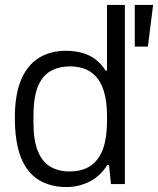

<svg xmlns="http://www.w3.org/2000/svg" viewBox="-20 -743 638 775"><path d="M248 12Q183 12 136 -17Q89 -46 64.5 -107.5Q40 -169 40 -268Q40 -361 65 -420.5Q90 -480 136.5 -509Q183 -538 246 -538Q280 -538 310 -530Q340 -522 364 -504.5Q388 -487 406 -458H412V-723H484V0H428L420 -77H413Q385 -32 341.5 -10Q298 12 248 12ZM260 -51Q314 -51 347.5 -75Q381 -99 396.5 -144Q412 -189 412 -254V-272Q412 -334 399.5 -374Q387 -414 365.5 -436Q344 -458 318 -466.5Q292 -475 265 -475Q215 -475 181.5 -454.5Q148 -434 131.5 -390Q115 -346 115 -275V-250Q115 -176 133 -132.5Q151 -89 183.5 -70Q216 -51 260 -51ZM524 -555V-723H598L577 -555Z"/></svg>

Font: Archivo SemiBold Light
Style: Regular
Weight: 300
Version: Version 2.001